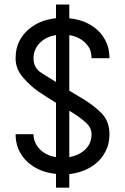

<svg xmlns="http://www.w3.org/2000/svg" viewBox="-20 -780 561 859"><path d="M290 -759.8Q269.5 -759.8 230.5 -759.8Q230.5 -739.3 230.5 -698.2Q224.6 -698.2 219.7 -697.3Q189.5 -692.4 161.1 -681.6Q133.8 -669.9 111.3 -651.4Q83 -628.9 66.4 -595.7Q49.8 -563.5 49.8 -519.5Q49.8 -471.7 82 -434.6Q113.3 -397.5 152.3 -370.1Q173.8 -355.5 194.3 -342.8Q213.9 -330.1 230.5 -320.3Q230.5 -239.3 230.5 -77.1Q185.5 -84 157.2 -113.3Q144.5 -126 137.7 -142.6Q129.9 -159.2 129.9 -179.7Q103.5 -179.7 49.8 -179.7Q49.8 -144.5 61.5 -115.2Q73.2 -86.9 93.8 -64.5Q113.3 -43.9 139.6 -29.3Q166 -14.6 195.3 -7.8Q212.9 -3.9 230.5 -2Q230.5 18.6 230.5 59.6Q250 59.6 290 59.6Q290 39.1 290 -1Q298.8 -2 308.6 -3.9Q367.2 -14.6 409.2 -48.8Q436.5 -71.3 453.1 -104.5Q469.7 -136.7 469.7 -179.7Q469.7 -238.3 432.6 -275.4Q395.5 -311.5 347.7 -339.8Q322.3 -355.5 296.9 -370.1Q293 -372.1 290 -374Q290 -457 290 -623Q326.2 -617.2 352.5 -596.7Q369.1 -583 379.9 -564.5Q389.6 -544.9 389.6 -519.5Q417 -519.5 469.7 -519.5Q469.7 -555.7 458 -585Q446.3 -613.3 426.8 -634.8Q389.6 -674.8 333 -690.4Q311.5 -696.3 290 -698.2Q290 -718.8 290 -759.8ZM230.5 -623Q230.5 -571.3 230.5 -413.1Q197.3 -434.6 168 -452.1Q129.9 -474.6 129.9 -519.5Q129.9 -541 137.7 -557.6Q144.5 -574.2 157.2 -586.9Q185.5 -616.2 230.5 -623ZM290 -77.1Q290 -128.9 290 -284.2Q293 -283.2 301.8 -277.3Q335.9 -256.8 363.3 -232.4Q389.6 -209 389.6 -179.7Q389.6 -155.3 379.9 -135.7Q369.1 -116.2 352.5 -103.5Q326.2 -83 290 -77.1Z"/></svg>

Font: Alibu-Mazigh Belqasem 1
Style: Bold
Weight: 400
Designer: Mazigh Mubarik Belqasem
Version: Version 1.0